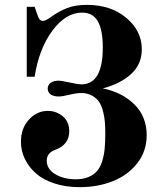

<svg xmlns="http://www.w3.org/2000/svg" viewBox="-20 -750 676 788"><path d="M89.8 -722.2H122.1L136.2 -682.1Q142.1 -664.1 155.8 -664.1Q166.5 -664.1 189 -680.2Q222.2 -704.1 255.6 -717Q289.1 -730 336.9 -730Q434.6 -730 498.3 -676.8Q562 -623.5 562 -547.9Q562 -486.3 517.8 -446Q473.6 -405.8 401.9 -387.2Q481.4 -371.1 531.7 -321.3Q582 -271.5 582 -194.8Q582 -129.9 543.7 -80.6Q505.4 -31.2 443.6 -6.6Q381.8 18.1 307.1 18.1Q249.5 18.1 202.9 2.7Q156.2 -12.7 127 -38.8Q97.7 -64.9 81.8 -98.1Q65.9 -131.3 65.9 -168Q65.9 -223.6 98.9 -259.3Q131.8 -294.9 175.8 -294.9Q210.9 -294.9 237.5 -272.9Q264.2 -251 264.2 -210.9Q264.2 -156.2 206.1 -134.8Q171.9 -122.1 171.9 -90.8Q171.9 -55.7 207 -34.9Q242.2 -14.2 291 -14.2Q320.8 -14.2 342.5 -23.2Q364.3 -32.2 377.7 -47.4Q391.1 -62.5 398.9 -86.9Q406.7 -111.3 409.4 -137.9Q412.1 -164.6 412.1 -201.2Q412.1 -227.5 410.6 -247.6Q409.2 -267.6 403.3 -291.5Q397.5 -315.4 387.2 -331.1Q377 -346.7 357.9 -357.4Q338.9 -368.2 313 -368.2Q293.9 -368.2 264.6 -361.1Q235.4 -354 221.2 -354Q200.2 -354 188 -362.5Q175.8 -371.1 175.8 -386.2Q175.8 -401.4 188.2 -410.2Q200.7 -418.9 219.2 -418.9Q232.4 -418.9 266.1 -411.4Q299.8 -403.8 314 -403.8Q401.9 -403.8 401.9 -555.2Q401.9 -626.5 381.6 -662.4Q361.3 -698.2 316.9 -698.2Q250 -698.2 195.1 -624.3Q140.1 -550.3 122.1 -435.1H89.8Z"/></svg>

Font: Flanker Steampunk
Style: Bold
Weight: 700
Designer: Alexey Kryukov, Leonardo Di Lena
Foundry: Alexey Kryukov, Leonardo Di Lena
Version: 1.210